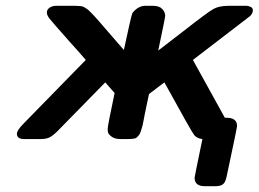

<svg xmlns="http://www.w3.org/2000/svg" viewBox="-20 -478 889 660"><path d="M38.1 -18.1Q38.1 -30.3 62 -54.2L274.9 -272Q251 -299.8 214.8 -339.8Q159.7 -401.9 150.4 -413.8Q141.1 -425.8 141.1 -435.1Q141.1 -444.8 150.1 -451.4Q159.2 -458 172.9 -458H237.8Q245.6 -458 250.2 -457.5Q254.9 -457 260 -456.5Q265.1 -456.1 269.5 -453.1Q273.9 -450.2 278.6 -447.5Q283.2 -444.8 290 -437.5Q296.9 -430.2 303.5 -423.6Q310.1 -417 321 -404.1Q332 -391.1 342.5 -379.2Q353 -367.2 371.1 -346.2Q389.2 -325.2 405.8 -306.2Q430.7 -423.3 435.1 -433.1Q453.1 -456.1 476.1 -458H505.9Q527.8 -458 537.8 -447Q547.9 -436 547.9 -423.8Q547.9 -418 523.9 -304.2Q559.1 -331.1 610.8 -371.1Q693.8 -436 713.4 -447Q732.9 -458 765.1 -458H824.2H829.1Q834 -457 835.9 -456.5Q837.9 -456.1 842 -454.1Q846.2 -452.1 847.7 -449Q849.1 -445.8 849.1 -440.9Q849.1 -436 845.9 -430.9Q842.8 -425.8 840.3 -423.3Q837.9 -420.9 832 -417L827.1 -413.1Q647.9 -275.9 643.1 -272L752.9 -73.2H758.8Q794.9 -73.2 794.9 -44.9Q794.9 -39.1 758.8 129.9Q754.9 148.9 746.3 155.5Q737.8 162.1 720.2 162.1H684.1Q648.9 162.1 648.9 132.8Q648.9 129.9 675.8 0Q657.7 -2 647.9 -13.2Q638.2 -25.4 553.2 -180.2Q549.3 -187 544.9 -194.8L492.2 -154.8Q488.3 -136.7 484.1 -116.5Q480 -96.2 477.5 -84.7Q475.1 -73.2 472.7 -59.6Q470.2 -45.9 468 -39.6Q465.8 -33.2 463.4 -25.1Q460.9 -17.1 458 -14.2Q455.1 -11.2 451.7 -7.1Q448.2 -2.9 443.1 -2Q438 -1 432.4 -0.5Q426.8 0 418.9 0H394Q375 0 364 -8.1Q353 -16.1 351.6 -22Q350.1 -27.8 350.1 -34.2Q350.1 -46.4 374 -158.2L341.8 -194.8Q333 -186 178.2 -27.8Q162.1 -11.7 150.6 -5.9Q139.2 0 119.1 0H63Q38.1 0 38.1 -18.1Z"/></svg>

Font: CMU Sans Serif
Style: BoldOblique
Weight: 700
Italic angle: -12°
Version: Version 0.7.0